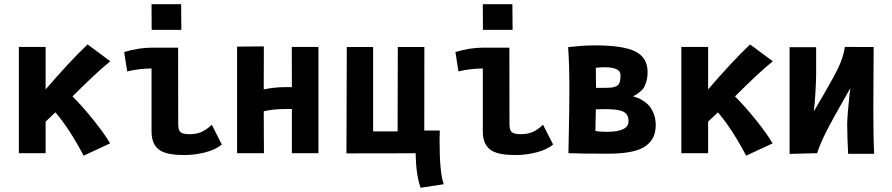

<svg xmlns="http://www.w3.org/2000/svg" viewBox="-20 -718 4181 900"><path d="M319.8 -266.1Q364.3 -222.2 417 -156.7Q469.7 -91.3 496.1 -45.9L372.1 11.7Q306.2 -113.8 239.7 -191.4L193.8 -147.9V0H68.4V-498H193.8V-298.8Q306.2 -429.7 390.6 -509.8L497.1 -430.7Q434.6 -380.9 319.8 -266.1Z M690.4 -698.2H829.1L830.1 -578.1H690.9ZM690.4 -494.6H814.9Q814.9 -494.6 815.4 -133.8Q815.4 -108.9 825.9 -98.9Q836.4 -88.9 868.7 -88.9Q901.4 -88.9 925.3 -99.9Q949.2 -110.8 972.7 -133.3L1020 -40.5Q990.2 -16.1 941.7 -3.7Q893.1 8.8 843.8 8.8Q770 8.8 735.8 -9.8Q690.4 -34.7 690.4 -100.6V-397Q635.3 -397 576.2 -383.3L562 -474.1Q630.9 -494.6 690.4 -494.6Z M1216.8 -500.5 1216.3 -298.8Q1263.7 -309.6 1319.8 -309.6H1348.1Q1348.1 -383.3 1347.9 -424.3Q1347.7 -465.3 1347.7 -498H1472.7V0H1348.1V-207H1321.3Q1258.8 -207 1216.3 -196.3Q1216.3 -102.5 1216.8 -68.4Q1217.3 -34.2 1217.3 0H1091.3V-499.5Z M1729 -102.1H1843.8L1844.7 -497.6H1969.2L1968.8 -106H2041.5Q2040.5 -76.7 2040.5 -58.6Q2040.5 92.8 2060.1 145.5L1951.7 162.1Q1930.2 104 1928.2 0L1892.1 0.5L1604 1L1605.5 -497.6H1729Z M2243.2 -698.2H2381.8L2382.8 -578.1H2243.7ZM2243.2 -494.6H2367.7Q2367.7 -494.6 2368.2 -133.8Q2368.2 -108.9 2378.7 -98.9Q2389.2 -88.9 2421.4 -88.9Q2454.1 -88.9 2478 -99.9Q2502 -110.8 2525.4 -133.3L2572.8 -40.5Q2543 -16.1 2494.4 -3.7Q2445.8 8.8 2396.5 8.8Q2322.8 8.8 2288.6 -9.8Q2243.2 -34.7 2243.2 -100.6V-397Q2188 -397 2128.9 -383.3L2114.7 -474.1Q2183.6 -494.6 2243.2 -494.6Z M2648.9 -309.1Q2648.9 -414.6 2643.1 -497.1Q2654.8 -498 2678.2 -500.5Q2701.7 -502.9 2722.4 -504.2Q2743.2 -505.4 2768.1 -505.4Q2900.9 -505.4 2958.3 -476.6Q3015.6 -447.8 3015.6 -379.9Q3015.6 -356.9 3010.3 -338.4Q3004.9 -319.8 2999.5 -309.6Q2994.1 -299.3 2981.7 -289.1Q2969.2 -278.8 2964.8 -276.1Q2960.4 -273.4 2947.3 -266.6Q2959.5 -263.2 2970.5 -258.8Q2981.4 -254.4 2997.8 -243.7Q3014.2 -232.9 3025.4 -219Q3036.6 -205.1 3045.2 -182.4Q3053.7 -159.7 3053.7 -131.8Q3053.7 -100.6 3043.5 -77.4Q3033.2 -54.2 3009 -35.4Q2984.9 -16.6 2940.4 -7.1Q2896 2.4 2831.5 2.4H2821.8Q2702.6 2.4 2644.5 0Q2644.5 -33.7 2646.7 -113.8Q2648.9 -193.8 2648.9 -309.1ZM2888.7 -365.7Q2888.7 -402.8 2814.5 -402.8Q2797.4 -402.8 2772.9 -400.4L2773.9 -306.2H2808.1Q2834 -306.2 2846.7 -307.6Q2859.4 -309.1 2870.4 -314.9Q2881.3 -320.8 2885 -332.8Q2888.7 -344.7 2888.7 -365.7ZM2817.9 -206.5 2772.9 -205.6Q2771.5 -141.6 2771 -104.5Q2787.6 -100.1 2824.2 -100.1Q2926.3 -100.1 2926.3 -149.4Q2926.3 -182.6 2901.6 -194.6Q2877 -206.5 2817.9 -206.5Z M3425.3 -266.1Q3469.7 -222.2 3522.5 -156.7Q3575.2 -91.3 3601.6 -45.9L3477.5 11.7Q3411.6 -113.8 3345.2 -191.4L3299.3 -147.9V0H3173.8V-498H3299.3V-298.8Q3411.6 -429.7 3496.1 -509.8L3602.5 -430.7Q3540 -380.9 3425.3 -266.1Z M3940.4 -498 4075.2 -497.6Q4073.7 -317.9 4073.7 -204.6Q4073.7 -70.8 4077.6 2.9H3955.6Q3951.7 -71.3 3951.2 -135.7Q3951.2 -155.8 3954.8 -198Q3958.5 -240.2 3961.9 -272.5L3965.8 -304.7Q3879.4 -153.8 3851.6 -98.1Q3823.7 -42.5 3810.5 0L3681.2 3.4V-496.6H3805.7V-370.1Q3805.7 -344.7 3802.5 -287.1Q3799.3 -229.5 3794.9 -196.3Q3883.3 -345.7 3908.2 -397.5Q3933.1 -449.2 3940.4 -498Z"/></svg>

Font: Fantasque Sans Mono
Style: Bold
Weight: 700
Monospace: yes
Designer: Jany Belluz
Version: Version 1.8.0 ; ttfautohint (v1.8.2)